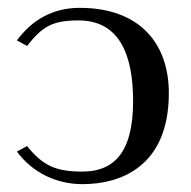

<svg xmlns="http://www.w3.org/2000/svg" viewBox="-20 -459 486 489"><path d="M190 -22C122 -22 89 -37 49 -87L23 -73C62 -20 123 10 190 10C290 10 410 -37 410 -222C410 -348 336 -439 183 -439C115 -439 62 -409 23 -356L49 -342C88 -392 114 -407 180 -407C284 -407 319 -320 319 -201C319 -63 264 -22 190 -22Z"/></svg>

Font: Libertinus Math
Style: Regular
Weight: 400
Designer: Philipp H. Poll
Foundry: Khaled Hosny
Version: Version 6.2